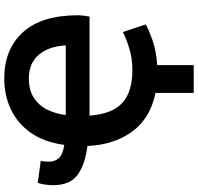

<svg xmlns="http://www.w3.org/2000/svg" viewBox="-34 -714 933 905"><g transform="rotate(-90 432.5 -261.5)"><path d="M447 185V5Q326 -20 264 -106Q202 -192 197 -316Q112 -326 62 -361.5Q12 -397 12 -479Q12 -494 15 -515Q18 -536 23 -550L127 -536Q124 -523 123.5 -512Q123 -501 123 -496Q123 -470 139.5 -451Q156 -432 202 -425Q215 -520 259 -582.5Q303 -645 369 -676.5Q435 -708 516 -708Q652 -708 732.5 -620.5Q813 -533 813 -361Q813 -351 811 -333Q809 -315 807 -306H340Q348 -198 400.5 -151Q453 -104 554 -104Q612 -104 660 -119.5Q708 -135 734 -149L770 -41Q748 -28 698 -10Q648 8 578 13V185ZM343 -418H671Q667 -498 627 -545Q587 -592 515 -592Q459 -592 422.5 -567.5Q386 -543 367 -503Q348 -463 343 -418Z"/></g></svg>

Font: Ubuntu Sans
Style: Bold
Weight: 700
Designer: Dalton Maag Ltd
Foundry: Dalton Maag Ltd
Version: Version 1.006; ttfautohint (v1.8.4.7-5d5b)